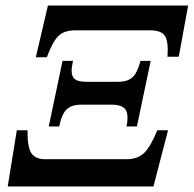

<svg xmlns="http://www.w3.org/2000/svg" viewBox="-20 -677 703 697"><path d="M537 0H8L41 -204H80Q79 -144 93.5 -121.5Q108 -99 144 -99H439Q479 -99 502.5 -121Q526 -143 551 -204H590ZM150 -469H110L154 -657H663L629 -471H588Q592 -524 579.5 -545.5Q567 -567 524 -567H255Q212 -567 191 -545.5Q170 -524 150 -469ZM195 -218H157L207 -456H245Q240 -434 240 -420Q240 -398 252.5 -389Q265 -380 294 -380H409Q443 -380 461 -396.5Q479 -413 490 -456H527L477 -218H439Q443 -234 443 -249Q443 -276 428.5 -286.5Q414 -297 388 -297H275Q240 -297 222 -280Q204 -263 195 -218Z"/></svg>

Font: STIX Two Text SemiBold
Style: Italic
Weight: 600
Italic angle: -12°
Designer: Ross Mills, John Hudson & Paul Hanslow, Tiro Typeworks Ltd; with prior portions MicroPress Inc. and Coen Hoffman, Elsevi
Foundry: Tiro Typeworks Ltd
Version: Version 2.13 b171